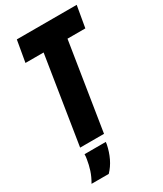

<svg xmlns="http://www.w3.org/2000/svg" viewBox="-223 -782 909 1072"><g transform="rotate(-30 231.5 -246.5)"><path d="M439 -562H324L235 0H81L170 -562H53L77 -700H463ZM84 44H221Q221 50 219 59Q210 103 192 140.5Q174 178 146 207H35Q55 173 65.5 140.5Q76 108 81 75Q84 60 84 44Z"/></g></svg>

Font: Georama Condensed ExtraBold
Style: Italic
Weight: 800
Width: 3
Italic angle: -9°
Designer: Jean-Baptiste Levee
Foundry: Production Type
Version: Version 1.000